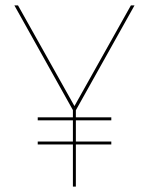

<svg xmlns="http://www.w3.org/2000/svg" viewBox="-20 -695 570 715"><path d="M120.5 -247H394.5V-258H120.5ZM120.5 -157H394.5V-168H120.5ZM251.5 0H262.5V-284.5L481 -675H467.5L257.5 -300.5H257L47 -675H33.5L251.5 -285Z"/></svg>

Font: Anybody Thin
Style: Regular
Weight: 100
Designer: Tyler Finck
Foundry: Etcetera Type Company
Version: Version 1.114;gftools[0.9.25]